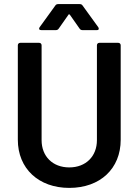

<svg xmlns="http://www.w3.org/2000/svg" viewBox="-20 -909 676 937"><path d="M318 8C469 8 569 -86 569 -227V-688C569 -695 564 -700 557 -700H465C458 -700 453 -695 453 -688V-225C453 -146 399 -92 318 -92C237 -92 183 -146 183 -225V-688C183 -695 178 -700 171 -700H79C72 -700 67 -695 67 -688V-227C67 -86 169 8 318 8ZM253 -762C259 -762 264 -765 267 -770L314 -837C315 -840 318 -840 321 -837L368 -770C371 -765 376 -762 382 -762H452C459 -762 462 -764 462 -769C462 -772 461 -774 459 -777L383 -882C380 -887 375 -889 369 -889H264C258 -889 253 -887 250 -882L174 -777C172 -774 171 -772 171 -770C171 -767 171 -762 182 -762Z"/></svg>

Font: Barlow SemiBold Numbers
Style: Regular
Weight: 600
Designer: Jeremy Tribby
Foundry: Tribby Type
Version: Version 1.408